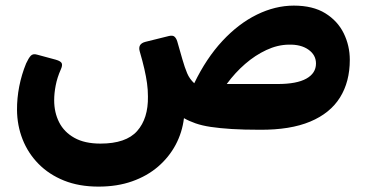

<svg xmlns="http://www.w3.org/2000/svg" viewBox="-20 -466 1327 695"><path d="M336.6 209.5Q266.2 209.5 211.7 187.6Q157.1 165.6 119.3 127Q81.4 88.4 61.7 38.3Q42 -11.9 41.6 -68.2Q41.3 -110 49.6 -153Q58 -196 74.6 -236.5Q83.4 -255.6 91.4 -264.2Q99.4 -272.7 114.7 -268.1L182 -249.9Q200.5 -244.6 203.6 -236.6Q206.6 -228.6 200.1 -214.6Q187 -185.1 181.6 -156.7Q176.1 -128.4 176.1 -103.1Q176.1 -58.7 194.1 -23.3Q212 12.1 249.2 32.9Q286.4 53.8 343.7 53.8Q436.1 53.8 476.4 8.3Q516.8 -37.2 515.5 -116.7Q515.5 -141.2 512.2 -164.9Q508.9 -188.5 502.6 -216.2Q496.3 -243.9 485.9 -279.6Q477.8 -306.9 505.8 -314.4L591.2 -335.6Q605.2 -339 611.7 -333.2Q618.1 -327.5 621.7 -315.9L640.1 -251.6Q648.7 -221.6 657.4 -201Q666 -180.4 683.1 -164.6Q726.5 -254.7 784.9 -317.6Q843.4 -380.5 909.9 -413.1Q976.5 -445.7 1043.6 -445.7Q1112.5 -445.7 1157.3 -418.1Q1202.1 -390.4 1224.2 -345.5Q1246.2 -300.6 1246.2 -249.4Q1246.2 -170 1210.7 -113.1Q1175.1 -56.1 1103 -25.9Q1030.9 4.4 920.5 3.7Q862.1 3.7 818.5 1Q774.9 -1.8 742.9 -6.6Q710.9 -11.4 687.6 -19.6Q664.2 -27.8 645.9 -38.3Q639.6 13.5 615.7 58.3Q591.7 103.1 552 137.3Q512.2 171.4 458.2 190.4Q404.2 209.5 336.6 209.5ZM800.7 -161.9H984.9Q1054.1 -161.9 1088.9 -181.4Q1123.8 -200.9 1123.8 -236.2Q1123.8 -267 1096.5 -286.3Q1069.2 -305.6 1024.9 -304.4Q984.4 -303.8 944.1 -284.9Q903.7 -266.1 867.4 -234.6Q831 -203.1 800.7 -161.9Z"/></svg>

Font: Rubik Light
Style: Regular
Weight: 300
Designer: Hubert and Fischer
Foundry: Hubert and Fischer
Version: Version 2.300;gftools[0.9.30]